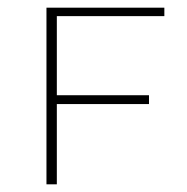

<svg xmlns="http://www.w3.org/2000/svg" viewBox="-20 -480 488 500"><path d="M128 -438V-232H368V-209H128V0H101V-460H408V-438Z"/></svg>

Font: Ysabeau SC Extralight
Style: Regular
Weight: 200
Designer: Christian Thalmann (Catharsis Fonts)
Version: Version 0.003